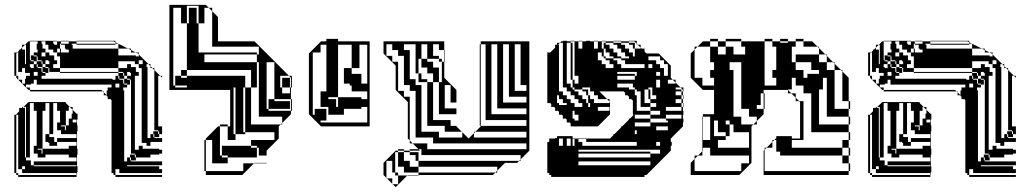

<svg xmlns="http://www.w3.org/2000/svg" viewBox="-20 -720 4221 790"><path d="M203 -540V-536H215V-550H199V-540ZM455 -536H295V-540H263V-550H231V-552H263V-550H295V-540H455ZM231 -504H227V-520H215V-504H263V-516H251V-520H247V-536H231V-540H227V-520H231ZM167 -488V-504H151V-488ZM107 -492H119V-488H107ZM87 -472V-488H83V-472ZM567 -456V-472H551V-456ZM119 -440V-456H103V-444H107V-440ZM155 -444H167V-440H155ZM135 -408V-424H119V-408ZM491 -396H503V-392H491ZM471 -360V-376H455V-360ZM55 -216V-232H47V-216ZM87 -232V-248H83V-232ZM263 -216H251V-204H231V-200H247V-184H251V-204H263ZM87 -184V-200H83V-184ZM599 -168H587V-152H599ZM87 -136V-152H83V-136ZM87 -88V-104H83V-88ZM183 -168V-156H203V-136H215V-120H183V-132H179V-136H167V-168H155V-108H135V-104H151V-88H155V-108H263V-120H295V-136H215V-152H295V-168H231V-184H215V-216H227V-264H215V-296H199V-168ZM503 -72H491V-56H503ZM179 -420H167V-424H155V-440H179V-424H183V-440H179V-444H167V-456H155V-468H151V-472H131V-468H119V-472H107V-488H131V-472H135V-488H131V-492H119V-504H135V-516H131V-540H135V-550H103V-552H215V-550H231V-540H275V-536H279V-520H467V-492H539V-488H551V-496L547 -500L539 -504H519V-514L507 -520H467V-540H455V-546L447 -550H295V-552H455V-546L507 -520H519V-514L539 -504H551V-496L591 -456H599V-448L607 -440H615V-432L639 -408H647V-400L639 -408H631V-200H647V-168H635V-180H631V-184H615V-432L607 -440H599V-448L591 -456H583V-444H587V-168H611V-156H615V-152H647V-136H599V-120H583V-132H563V-440H551V-456H535V-468H467V-440H503V-456H519V-444H539V-424H551V-408H535V-104H551V-120H567V-108H635V-104H647V-88H635V-84H599V-72H551V-88H563V-84H599V-72H539V-84H535V-88H519V-376H515V-372H503V-376H491V-392H515V-376H519V-392H515V-396H503V-408H491V-420H487V-424H467V-440H227V-488H215V-504H199V-516H179V-536H167V-550H151V-540H155V-520H167V-504H183V-492H203V-472H215V-456H199V-440H227V-424H467V-420H227V-424H179ZM87 -72V-60H107V-40H119V-36H295V-40H119V-56H295V-72H263V-84H167V-72H135V-88H119V-120H131V-264H119V-296H103V-72ZM55 -472V-488H47V-472ZM87 -488V-504H83V-488ZM167 -472V-456H183V-468H179V-472ZM55 -456V-472H47V-456ZM55 -440V-456H47V-440ZM87 -472H83V-456H87ZM131 -468H151V-456H155V-444H135V-456H131ZM55 -440H47V-424H55ZM503 -424V-408H519V-420H515V-424ZM467 -420H487V-408H491V-396H471V-408H467ZM55 -408V-392H71V-376H83V-396H87V-408H103V-420H83V-440H71V-424H47V-408ZM107 -372H87V-360H103V-350H397L403 -344H407V-340L419 -328V-348H423V-360H439V-372H131V-392H119V-376H107ZM443 -324V-328H455V-344H467V-264H447V-300L439 -308V-312H435L423 -324ZM87 -248V-264H83V-248ZM467 -216H447V-264H467ZM263 -216V-232H275V-252H279V-268L267 -280H263V-264H251V-216ZM55 -200V-216H47V-200ZM295 -216V-228H279V-216ZM87 -216V-232H83V-216ZM55 -184V-200H47V-184ZM87 -200V-216H83V-200ZM55 -168V-184H47V-168ZM467 -168H447V-216H467ZM55 -152V-168H47V-152ZM183 -168V-296H167V-264H155V-168ZM635 -156H615V-168H611V-180H631V-168H635ZM87 -168V-184H83V-168ZM55 -136V-152H47V-136ZM467 -120H447V-168H467ZM87 -152V-168H83V-152ZM55 -120V-136H47V-120ZM55 -104V-120H47V-104ZM87 -120V-136H83V-120ZM55 -88V-104H47V-88ZM467 -72H447V-120H467ZM87 -104V-120H83V-104ZM55 -72V-88H47V-72ZM55 -56V-72H47V-56ZM87 -72V-88H83V-72ZM55 -40V-56H47V-40ZM539 -60H519V-72H515V-84H535V-72H539ZM487 -24H447V-72H467V-36H487ZM55 -40H47V-24H55ZM83 -36H71V-24H83ZM55 -232V-248H47V-250L59 -262V-276H71V-280H77L73 -276H83V-264H87V-280H77L97 -300H251V-296L267 -280H279V-268L295 -252H299V-228H297V-204H299V-180H297V-108H299V-84H297V-36H299V-12H297V0H295V-8H71V-24H47V-8H55V0H295V8H55V0H47V-8H39V-248H47V-232ZM447 0V-8H439V-308L435 -312H423V-324H419V-328H407V-340L403 -344H103V-350H97L47 -400V-408H39V-504H51L47 -500V-488H55V-504H51L59 -512V-516H63L71 -524V-536H83L71 -524V-516H83V-504H87V-536H83L97 -550H103V-472H107V-468H119V-456H131V-444H135V-440H151V-424H155V-420H167V-408H151V-396H443V-392H455V-408H467V-396H471V-392H487V-376H491V-372H503V-360H487V-348H491V-72H515V-60H519V-56H647V-40H503V-36H635V-24H647V-8H471V-24H455V-8H447V-24H455V0H647V8H455V0Z M797 -504H1037V-496H1045V-528H853V-674L839 -688H821V-624H797V-648H757V-688H789V-648H797V-696H749V-624H757V-648H789V-624H797ZM1045 -432V-464H1037V-496H821V-464H1037V-432ZM1045 -400V-432H1037V-400ZM701 -408H725V-400H701ZM1173 -272H1085V-304H1173ZM989 -312V-360H981V-312ZM1085 -312H1109V-304H1085ZM989 -168H949V-216H981V-176H989ZM1045 -368V-400H1037V-368ZM853 -80V-112H827V-80ZM853 -80H827V-48H853ZM989 -216V-264H949V-312H981V-264H989V-312H949V-360H941V-168H949V-144H917V-200H927V-350H677V-700H827L839 -688H853V-674L877 -650V-550H1027L1169 -408H1181V-360H1177V-400L1169 -408H1133V-360H1141V-336H1173V-360H1141V-400H1173V-360H1177V-312H1181V-264H1177V-312H1109V-464H1077V-272H1085V-264H1177V-250L1141 -214V-208H1135L1141 -214V-240H1045V-368H1037V-360H1013V-432H749V-624H725V-688H693V-368H701V-360H749V-368H701V-400H749V-408H725V-432H749V-408H989V-360H1013V-208H1135L1127 -200V-150L1077 -100V-80H1045V-112H1037V-120H1013V-144H1109V-176H989V-216H949V-264H981V-216ZM1077 -48H1025L1027 -50H1077ZM827 0V-16H821V-144H827V-112H853V-144H827V-150L877 -200H885V-208H917V-200H885V-80H893V-72H917V-48H827V-16H981V-48H1013V-72H917V-80H893V-120H1013V-112H1037V-72H1013V-48H1025L977 0Z M1301 -200 1277 -224H1275V-226L1251 -250V-500L1301 -550H1323V-560H1371V-550H1501V-200ZM1427 -440V-416H1467V-376H1491V-536H1459V-440ZM1491 -344H1427V-368H1419V-376H1395V-440H1371V-320H1331V-312H1363V-280H1371V-320H1467V-312H1491ZM1267 -248H1275V-272H1323V-248H1331V-280H1299V-344H1323V-536H1299V-504H1267ZM1427 -440V-536H1371V-440ZM1323 -224H1299V-216H1491V-280H1467V-272H1395V-248H1323Z M1978 -490V-514H1958V-490ZM1798 -382V-466H1786V-478H1738V-538H1714V-478H1738V-466H1762V-442H1786V-382ZM2146 -346V-370H2122V-538H2098V-346ZM2146 -298V-322H2074V-538H2050V-298ZM2146 -250V-274H2026V-538H2002V-250ZM2146 -202V-226H1958V-202ZM2146 -106V-130H1762V-154H1690V-346H1666V-370H1642V-490H1618V-514H1594V-538H1570V-490H1594V-466H1618V-346H1642V-322H1666V-142L1678 -130H1738V-106ZM1690 -94V-100H1666V-94ZM1882 -154V-176L1880 -178H1810V-202H1738V-382H1702V-394H1738V-382H1762V-226H1834V-202H1858V-200L1880 -178H1882V-176L1908 -150L1930 -172V-178H1936L1930 -172V-154H2146V-178H1936L1958 -200V-202H1954V-538H1958V-514H1978V-538H1958V-550H2158V-100L2122 -64V-58H2116L2122 -64V-82H1702V-58H2116L2108 -50H2058L2026 -18V-10H2018L2026 -18V-34H1702V-58H1690V-82H1666V-94H1642V-100H1666V-106H1702L1708 -100H1690V-94H1702V-82H1714V-106H1702L1678 -130H1666V-142L1658 -150V-300L1608 -350V-450L1558 -500V-550H1808V-514H1810V-490H1808V-514H1786V-538H1762V-490H1786V-478H1798V-466H1808V-400L1858 -350V-298H1834V-370H1810V-274H1858V-250H1786V-382H1762V-418H1738V-442H1714V-478H1702V-418H1714V-394H1702V-418H1690V-538H1642V-514H1666V-394H1690V-370H1714V-178H1786V-154ZM1618 38V2H1606V-10H1594V-58H1570V12L1572 14H1594V36L1596 38ZM1978 -466V-490H1958V-466ZM1978 -442V-466H1958V-442ZM1810 -466H1808V-490H1810ZM1978 -418V-442H1958V-418ZM1978 -394V-418H1958V-394ZM1978 -370V-394H1958V-370ZM1978 -346V-370H1958V-346ZM1978 -322V-346H1958V-322ZM1978 -298V-322H1958V-298ZM1978 -274V-298H1958V-274ZM1978 -250V-274H1958V-250ZM1978 -250H1958V-226H1978ZM1608 50 1596 38H1594V36L1572 14H1570V12L1558 0V-50L1608 -100H1618V-106H1642V-100H1618V-94H1642V-58H1666V-34H1702V-10H2018L2008 0H1702V2H1656L1658 0H1702V-10H1642V-34H1618V-94H1606V-10H1618V2H1656Z M2464 -544H2472V-536H2464ZM2616 -520V-524L2604 -536H2592V-520ZM2664 -440V-456H2648V-440ZM2472 -456V-440H2504V-456H2488V-472H2472V-480H2464V-488H2456V-504H2440V-472H2456V-456ZM2520 -424V-416H2592V-408H2600V-424ZM2520 -408V-392H2592V-408ZM2344 -376H2360V-408H2336V-392H2344ZM2648 -472H2680V-456H2696V-440H2712V-408H2728V-456H2712V-472H2696V-488H2648ZM2728 -376H2760V-380L2748 -392H2728ZM2520 -360H2568V-352H2592V-360H2584V-376H2520ZM2696 -408V-424H2680V-408ZM2664 -344V-360H2648V-352H2656V-344ZM2376 -360V-352H2400V-344H2408V-360ZM2680 -328H2656V-312H2680ZM2488 -296V-302L2478 -312H2440V-328H2424V-344H2400V-328H2408V-312H2424V-296ZM2632 -296H2656V-280H2680V-296H2656V-312H2648V-352H2632ZM2376 -280V-288H2344V-280ZM2784 -264V-280H2720V-264ZM2488 -264V-280H2440V-264ZM2600 -264H2656V-248H2696V-264H2656V-280H2616V-288H2600ZM2784 -232V-248H2720V-232ZM2720 -224V-232H2656V-248H2592V-232H2656V-216H2728V-224ZM2656 -200V-216H2592V-200ZM2680 -200V-184H2728V-200ZM2600 -168V-184H2592V-168ZM2360 -136H2376V-150H2360ZM2696 -120V-136H2680V-120ZM2656 -96V-88H2696V-104H2360V-96ZM2360 -88V-72H2656V-88ZM2360 -40H2656V-56H2360ZM2344 -520V-536H2336V-520ZM2344 -504V-520H2336V-504ZM2344 -488V-504H2336V-488ZM2344 -472V-488H2336V-480H2328V-544H2312V-480H2336V-472ZM2344 -456V-472H2336V-456ZM2344 -440V-456H2336V-440ZM2344 -424V-440H2336V-424ZM2336 -416H2328V-480H2312V-416H2336V-408H2344V-424H2336ZM2296 -480H2280V-416H2296ZM2696 -392H2680V-360H2696ZM2312 -360H2296V-416H2280V-352H2312ZM2664 -344H2656V-328H2664ZM2376 -312H2392V-296H2400V-280H2408V-296H2400V-328H2392V-344H2376V-352H2344V-360H2336V-392H2328V-416H2312V-376H2328V-360H2336V-352H2344V-344H2360V-328H2376ZM2592 -352V-328H2600V-288H2616V-344H2600V-352ZM2280 -296V-288H2312V-296H2296V-312H2280V-328H2272V-296ZM2376 -296H2360V-312H2344V-328H2328V-344H2312V-352H2280V-344H2296V-328H2312V-312H2328V-296H2344V-288H2376ZM2344 -232V-224H2360V-248H2344V-264H2336V-232ZM2344 -136H2336V-120H2344ZM2312 -120H2328V-150H2312ZM2296 -120V-150H2280V-120ZM2344 -136V-150H2360V-152H2392V-150H2376V-120H2600V-136H2392V-150H2490L2504 -164V-168H2508L2536 -196V-200H2540L2568 -228V-232H2572L2588 -248H2584V-306L2578 -312H2568V-322L2562 -328H2552V-338L2546 -344H2446L2478 -312H2488V-302L2490 -300V-250L2440 -200H2328V-212L2324 -216H2312V-228L2308 -232H2296V-244L2292 -248H2280V-260L2276 -264H2264V-276L2260 -280H2248V-292L2244 -296H2232V-504H2244L2264 -524V-536H2272V-544H2284L2276 -536H2280V-480H2296V-544H2284L2290 -550H2296V-552H2312V-550H2328V-544H2336V-536H2344V-550H2328V-552H2344V-550H2360V-520H2376V-550H2360V-552H2376V-550H2392V-552H2408V-550H2424V-520H2440V-550H2424V-552H2440V-550H2456V-520H2464V-488H2472V-480H2504V-472H2520V-456H2536V-440H2632V-456H2552V-472H2536V-480H2504V-488H2488V-504H2472V-520H2464V-536H2488V-520H2504V-504H2520V-488H2536V-480H2568V-488H2552V-504H2536V-520H2520V-536H2504V-544H2472V-550H2456V-552H2472V-550H2504V-544H2536V-536H2552V-520H2568V-504H2584V-488H2592V-520H2584V-536H2568V-544H2536V-550H2504V-552H2536V-550H2568V-544H2592V-536H2600V-540L2590 -550H2568V-552H2600V-540L2604 -536H2616V-524L2620 -520H2632V-508L2640 -500H2690L2740 -450V-400L2748 -392H2760V-380L2780 -360H2792V-344H2790V-350L2780 -360H2760V-352H2784V-344H2790V-328H2792V-312H2790V-328H2784V-344H2760V-328H2784V-312H2790V-296H2792V-280H2790V-296H2784V-312H2760V-296H2784V-280H2790V-264H2792V-248H2790V-232H2792V-216H2790V-200L2776 -186V-184H2774L2744 -154V-152H2742L2740 -150V-136H2744V-120H2740V-100L2640 0H2632V8H2248V0H2240V-8H2232V-136H2240V-150H2264V-152H2272V-160H2336V-152H2344V-150H2336V-136Z M2934 -528V-496H2966V-528ZM3350 -464H3382V-490L3376 -496H3350ZM3382 -432H3414V-458L3408 -464H3382ZM2982 -160H2966V-176H2934V-224H2918V-160H2966V-144H2934V-112H3062V-176H2982ZM3158 -144H3166L3158 -136V-112H3134L3158 -136ZM3254 -368V-400H3238V-368ZM3382 -368V-400H3366V-368ZM2902 -176V-208H2872V-176ZM2982 -224H2966V-208H2982V-176H2998V-208H2982ZM2902 -176H2872V-144H2902ZM3478 -80H3472V-112H3446V-144H3472V-112H3478ZM3446 -48V-80H3190V-96H3174V-144H3166L3172 -150H3174V-160H3238V-112H3446V-80H3472V-48H3478V-16H3472V-48ZM2902 -208V-240H2872V-250H2918V-350H2872L2822 -400V-500L2838 -516V-528H2850L2838 -516V-400H2870V-368H2918V-400H2902V-432H2918V-464H2902V-528H2850L2872 -550H2902V-528H2934V-550H2902V-560H2934V-550H2966V-528H2998V-496H3046V-528H3030V-550H2966V-560H3030V-550H3126V-368H3174V-400H3158V-432H3174V-528H3158V-550H3126V-560H3158V-550H3190V-544H3222V-550H3190V-560H3222V-550H3254V-528H3238V-464H3254V-432H3286V-400H3302V-416H3350V-432H3318V-464H3254V-496H3350V-522L3344 -528H3286V-550H3254V-560H3286V-550H3322L3344 -528H3350V-522L3376 -496H3382V-490L3408 -464H3414V-458L3440 -432H3446V-426L3472 -400V-304H3478V-272H3472V-304H3446V-426L3440 -432H3414V-272H3472V-240H3478V-208H3472V-240H3382V-368H3366V-352H3350V-208H3472V-176H3478V-144H3472V-176H3318V-336H3286V-368H3238V-352H3222V-350L3236 -336H3254V-318L3268 -304H3286V-144H3238V-150H3272V-300L3268 -304H3254V-318L3236 -336H3222V-350H3122V-336H3126V-304H3122V-336H3110V-304H3126V-272H3122V-304H3110V-288H3094V-272H3122V-250L3094 -222V-208H3080L3094 -222V-240H3062V-272H3030V-464H2982V-432H2998V-240H3030V-208H3080L3072 -200V-50L3022 0H2822V-50L2838 -66V-80H2852L2838 -66V-16H3030V-48H3062V-80H2902V-112H2872V-100L2870 -98V-80H2852L2870 -98V-240H2872V-208ZM3126 -112H3134L3126 -104V-16H3472V0H3122V-100L3126 -104Z M3716 -540V-536H3728V-550H3712V-540ZM3968 -536H3808V-540H3776V-550H3744V-552H3776V-550H3808V-540H3968ZM3744 -504H3740V-520H3728V-504H3776V-516H3764V-520H3760V-536H3744V-540H3740V-520H3744ZM3680 -488V-504H3664V-488ZM3620 -492H3632V-488H3620ZM3600 -472V-488H3596V-472ZM4080 -456V-472H4064V-456ZM3632 -440V-456H3616V-444H3620V-440ZM3668 -444H3680V-440H3668ZM3648 -408V-424H3632V-408ZM4004 -396H4016V-392H4004ZM3984 -360V-376H3968V-360ZM3568 -216V-232H3560V-216ZM3600 -232V-248H3596V-232ZM3776 -216H3764V-204H3744V-200H3760V-184H3764V-204H3776ZM3600 -184V-200H3596V-184ZM4112 -168H4100V-152H4112ZM3600 -136V-152H3596V-136ZM3600 -88V-104H3596V-88ZM3696 -168V-156H3716V-136H3728V-120H3696V-132H3692V-136H3680V-168H3668V-108H3648V-104H3664V-88H3668V-108H3776V-120H3808V-136H3728V-152H3808V-168H3744V-184H3728V-216H3740V-264H3728V-296H3712V-168ZM4016 -72H4004V-56H4016ZM3692 -420H3680V-424H3668V-440H3692V-424H3696V-440H3692V-444H3680V-456H3668V-468H3664V-472H3644V-468H3632V-472H3620V-488H3644V-472H3648V-488H3644V-492H3632V-504H3648V-516H3644V-540H3648V-550H3616V-552H3728V-550H3744V-540H3788V-536H3792V-520H3980V-492H4052V-488H4064V-496L4060 -500L4052 -504H4032V-514L4020 -520H3980V-540H3968V-546L3960 -550H3808V-552H3968V-546L4020 -520H4032V-514L4052 -504H4064V-496L4104 -456H4112V-448L4120 -440H4128V-432L4152 -408H4160V-400L4152 -408H4144V-200H4160V-168H4148V-180H4144V-184H4128V-432L4120 -440H4112V-448L4104 -456H4096V-444H4100V-168H4124V-156H4128V-152H4160V-136H4112V-120H4096V-132H4076V-440H4064V-456H4048V-468H3980V-440H4016V-456H4032V-444H4052V-424H4064V-408H4048V-104H4064V-120H4080V-108H4148V-104H4160V-88H4148V-84H4112V-72H4064V-88H4076V-84H4112V-72H4052V-84H4048V-88H4032V-376H4028V-372H4016V-376H4004V-392H4028V-376H4032V-392H4028V-396H4016V-408H4004V-420H4000V-424H3980V-440H3740V-488H3728V-504H3712V-516H3692V-536H3680V-550H3664V-540H3668V-520H3680V-504H3696V-492H3716V-472H3728V-456H3712V-440H3740V-424H3980V-420H3740V-424H3692ZM3600 -72V-60H3620V-40H3632V-36H3808V-40H3632V-56H3808V-72H3776V-84H3680V-72H3648V-88H3632V-120H3644V-264H3632V-296H3616V-72ZM3568 -472V-488H3560V-472ZM3600 -488V-504H3596V-488ZM3680 -472V-456H3696V-468H3692V-472ZM3568 -456V-472H3560V-456ZM3568 -440V-456H3560V-440ZM3600 -472H3596V-456H3600ZM3644 -468H3664V-456H3668V-444H3648V-456H3644ZM3568 -440H3560V-424H3568ZM4016 -424V-408H4032V-420H4028V-424ZM3980 -420H4000V-408H4004V-396H3984V-408H3980ZM3568 -408V-392H3584V-376H3596V-396H3600V-408H3616V-420H3596V-440H3584V-424H3560V-408ZM3620 -372H3600V-360H3616V-350H3910L3916 -344H3920V-340L3932 -328V-348H3936V-360H3952V-372H3644V-392H3632V-376H3620ZM3956 -324V-328H3968V-344H3980V-264H3960V-300L3952 -308V-312H3948L3936 -324ZM3600 -248V-264H3596V-248ZM3980 -216H3960V-264H3980ZM3776 -216V-232H3788V-252H3792V-268L3780 -280H3776V-264H3764V-216ZM3568 -200V-216H3560V-200ZM3808 -216V-228H3792V-216ZM3600 -216V-232H3596V-216ZM3568 -184V-200H3560V-184ZM3600 -200V-216H3596V-200ZM3568 -168V-184H3560V-168ZM3980 -168H3960V-216H3980ZM3568 -152V-168H3560V-152ZM3696 -168V-296H3680V-264H3668V-168ZM4148 -156H4128V-168H4124V-180H4144V-168H4148ZM3600 -168V-184H3596V-168ZM3568 -136V-152H3560V-136ZM3980 -120H3960V-168H3980ZM3600 -152V-168H3596V-152ZM3568 -120V-136H3560V-120ZM3568 -104V-120H3560V-104ZM3600 -120V-136H3596V-120ZM3568 -88V-104H3560V-88ZM3980 -72H3960V-120H3980ZM3600 -104V-120H3596V-104ZM3568 -72V-88H3560V-72ZM3568 -56V-72H3560V-56ZM3600 -72V-88H3596V-72ZM3568 -40V-56H3560V-40ZM4052 -60H4032V-72H4028V-84H4048V-72H4052ZM4000 -24H3960V-72H3980V-36H4000ZM3568 -40H3560V-24H3568ZM3596 -36H3584V-24H3596ZM3568 -232V-248H3560V-250L3572 -262V-276H3584V-280H3590L3586 -276H3596V-264H3600V-280H3590L3610 -300H3764V-296L3780 -280H3792V-268L3808 -252H3812V-228H3810V-204H3812V-180H3810V-108H3812V-84H3810V-36H3812V-12H3810V0H3808V-8H3584V-24H3560V-8H3568V0H3808V8H3568V0H3560V-8H3552V-248H3560V-232ZM3960 0V-8H3952V-308L3948 -312H3936V-324H3932V-328H3920V-340L3916 -344H3616V-350H3610L3560 -400V-408H3552V-504H3564L3560 -500V-488H3568V-504H3564L3572 -512V-516H3576L3584 -524V-536H3596L3584 -524V-516H3596V-504H3600V-536H3596L3610 -550H3616V-472H3620V-468H3632V-456H3644V-444H3648V-440H3664V-424H3668V-420H3680V-408H3664V-396H3956V-392H3968V-408H3980V-396H3984V-392H4000V-376H4004V-372H4016V-360H4000V-348H4004V-72H4028V-60H4032V-56H4160V-40H4016V-36H4148V-24H4160V-8H3984V-24H3968V-8H3960V-24H3968V0H4160V8H3968V0Z"/></svg>

Font: Rubik Broken Fax
Style: Regular
Weight: 400
Designer: Hubert and Fischer, NaN
Foundry: Hubert and Fischer, NaN
Version: Version 2.201